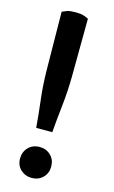

<svg xmlns="http://www.w3.org/2000/svg" viewBox="-121 -819 520 876"><g transform="rotate(15 139.0 -381.0)"><path d="M184 -758Q174 -763 161 -767.5Q148 -772 122 -772Q96 -772 83.5 -767.5Q71 -763 60 -758L63 -483Q64 -410 72 -344.5Q80 -279 85 -216H161Q166 -278 173.5 -344.5Q181 -411 182 -483ZM197 -63Q197 -95 176 -115.5Q155 -136 124 -136Q91 -136 70.5 -115Q50 -94 50 -62Q50 -30 71.5 -10Q93 10 124 10Q155 10 176 -10.5Q197 -31 197 -63Z"/></g></svg>

Font: Repo DemiBold
Style: Regular
Weight: 600
Designer: Stefan Peev
Foundry: Context Ltd
Version: Version 1.502